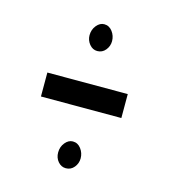

<svg xmlns="http://www.w3.org/2000/svg" viewBox="-71 -572 456 519"><g transform="rotate(15 156.5 -312.5)"><path d="M159 -439Q146 -439 137 -450Q128 -461 128 -475Q128 -491 137.5 -502.5Q147 -514 159 -514Q173 -514 182 -502Q191 -490 191 -475Q191 -461 182 -450Q173 -439 159 -439ZM44 -281V-348H269V-281ZM159 -111Q146 -111 137 -121.5Q128 -132 128 -147Q128 -163 137.5 -174.5Q147 -186 159 -186Q173 -186 182 -174Q191 -162 191 -147Q191 -133 182 -122Q173 -111 159 -111Z"/></g></svg>

Font: Inconsolata ExtraCondensed Thin
Style: Regular
Weight: 100
Width: 2
Monospace: yes
Designer: Raph Levien, Cyreal, Brenton Simpson
Foundry: Raph Levien, Cyreal, Google
Version: Version 3.100; ttfautohint (v1.8.4.7-5d5b)